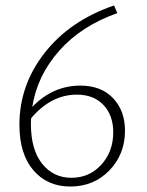

<svg xmlns="http://www.w3.org/2000/svg" viewBox="-20 -678 539 702"><path d="M274 -365Q350 -365 393.5 -319Q437 -273 437 -200Q437 -114 380 -55Q323 4 237 4Q153 4 102 -55.5Q51 -115 51 -222Q51 -367 143.5 -485Q236 -603 397 -658L409 -630Q278 -584 197 -493Q116 -402 98 -287Q173 -365 274 -365ZM394 -194Q394 -257 358 -294.5Q322 -332 261 -332Q167 -332 94 -246Q93 -239 93 -225Q93 -131 134 -79.5Q175 -28 241 -28Q307 -28 350.5 -76Q394 -124 394 -194Z"/></svg>

Font: EauTestText Light
Style: Regular
Weight: 300
Designer: Christian Thalmann (Catharsis Fonts)
Version: Version 0.001;PS 000.001;hotconv 1.0.88;makeotf.lib2.5.64775